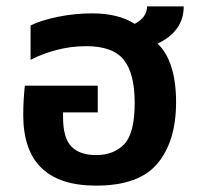

<svg xmlns="http://www.w3.org/2000/svg" viewBox="-20 -571 622 603"><path d="M533 -250Q533 -378 475 -434Q557 -473 557 -551H442Q442 -517 403 -496Q352 -529 270 -529Q214 -529 161 -518Q108 -507 76 -491V-383Q112 -402 157.5 -414Q203 -426 251 -426Q334 -426 368.5 -383.5Q403 -341 403 -248Q403 -153 370.5 -118.5Q338 -84 282 -84Q230 -84 204 -111Q178 -138 178 -203V-218H287V-302H58Q53 -255 53 -210Q53 12 282 12Q417 12 475 -58Q533 -128 533 -250Z"/></svg>

Font: Noto Sans Thai UI Semi
Style: Regular
Weight: 600
Designer: Monotype Design Team
Foundry: Monotype Imaging Inc.
Version: Version 1.901